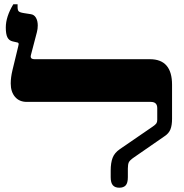

<svg xmlns="http://www.w3.org/2000/svg" viewBox="-20 -868 859 895"><path d="M496 -42V-73Q496 -109 505 -132.5Q514 -156 539 -173L692 -278Q705 -287 709 -293Q713 -299 713 -309V-364Q713 -393 683 -393H105Q70 -393 50 -416.5Q30 -440 30 -479Q30 -507 38 -540.5Q46 -574 65 -652L67 -662Q67 -669 61 -670L39 -675Q22 -679 14.5 -694Q7 -709 7 -740Q7 -790 42 -848H62V-835Q62 -821 67 -815.5Q72 -810 91 -807L123 -802Q139 -800 147.5 -785.5Q156 -771 156 -749Q156 -733 152 -718L124 -611Q123 -609 123 -605Q123 -592 141 -592H679Q782 -592 782 -473V-314Q782 -284 774.5 -265Q767 -246 747 -233L604 -134Q585 -121 580.5 -111.5Q576 -102 576 -82V-42Q576 -15 566 -4Q556 7 536 7Q516 7 506 -4.5Q496 -16 496 -42Z"/></svg>

Font: Noto Serif Hebrew Black
Style: Regular
Weight: 900
Designer: Monotype Design Team
Foundry: Monotype Imaging Inc.
Version: Version 1.000